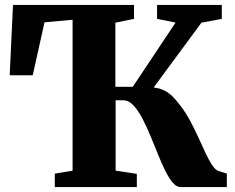

<svg xmlns="http://www.w3.org/2000/svg" viewBox="-20 -763 960 783"><path d="M203.5 0V-55L276 -67V-682.5L161.5 -672L113.5 -456H19.5L33 -743H526.5V-686L450.5 -670.5V-409H521.5L696 -671L620.5 -686V-743H884.5V-686L801.5 -670.5L606.5 -406Q654 -402 689 -364.2Q724 -326.5 751 -278.5Q770 -244 786 -209Q802 -174 816 -143.8Q830 -113.5 843.2 -92.5Q856.5 -71.5 870 -66L905 -55V0H716.5Q700 0 684.2 -18.5Q668.5 -37 653.5 -67.5Q638.5 -98 624 -134.2Q609.5 -170.5 594.5 -206.5Q578.5 -245.5 561 -279Q543.5 -312.5 524.2 -333.2Q505 -354 483 -354H451.5V-67L538 -54V0Z"/></svg>

Font: Merriweather 48pt Black
Style: Regular
Weight: 900
Version: Version 2.100